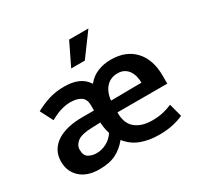

<svg xmlns="http://www.w3.org/2000/svg" viewBox="-151 -873 1093 1061"><g transform="rotate(-30 396.0 -342.5)"><path d="M426 -551H339L409 -695H532ZM757 -213H439V-209Q439 -142 478.5 -110Q518 -78 584 -78Q623 -78 653.5 -85Q684 -92 712 -104L734 -21Q707 -8 668 1Q629 10 578 10Q515 10 464 -9Q413 -28 379 -71H376Q346 -33 304 -11.5Q262 10 196 10Q120 10 76.5 -29.5Q33 -69 33 -132Q33 -172 50 -201Q67 -230 96.5 -249Q126 -268 167 -277.5Q208 -287 256 -287H332V-320Q332 -359 307.5 -375.5Q283 -392 241 -392Q213 -392 181.5 -383Q150 -374 112 -352L70 -433Q114 -457 158 -470.5Q202 -484 255 -484Q305 -484 341.5 -468.5Q378 -453 400 -419H402Q428 -452 467 -468Q506 -484 552 -484Q648 -484 702.5 -425.5Q757 -367 757 -263ZM155 -138Q155 -101 177 -88Q199 -75 228 -75Q261 -75 292 -91.5Q323 -108 342 -138Q337 -155 333.5 -173Q330 -191 329 -212L273 -210Q207 -208 181 -187.5Q155 -167 155 -138ZM636 -289Q636 -310 631 -330Q626 -350 615.5 -365.5Q605 -381 588 -390.5Q571 -400 547 -400Q502 -400 474 -369.5Q446 -339 441 -287Z"/></g></svg>

Font: Mukta Mahee SemiBold
Style: Regular
Weight: 600
Designer: Shuchita Grover, Noopur Datye, Girish Dalvi, Yashodeep Gholap
Foundry: Ek Type
Version: Version 2.538;PS 1.000;hotconv 16.6.51;makeotf.lib2.5.65220;